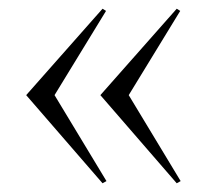

<svg xmlns="http://www.w3.org/2000/svg" viewBox="-20 -510 493 440"><path d="M215 -490 223 -485 105 -292 224 -95 215 -90 40 -292ZM385 -490 393 -485 275 -292 394 -95 385 -90 210 -292Z"/></svg>

Font: Cinzel
Style: Regular
Weight: 400
Designer: Natanael Gama
Version: Version 1.001;PS 001.001;hotconv 1.0.56;makeotf.lib2.0.21325